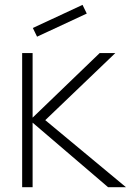

<svg xmlns="http://www.w3.org/2000/svg" viewBox="-20 -785 548 805"><path d="M135.4 -631.2 117.7 -667.7 326 -764.6 343.8 -728.1ZM72.9 0H116.7V-270.8L433.3 0H508.3L169.8 -281.2L463.5 -562.5H397.9L116.7 -291.7V-562.5H72.9Z"/></svg>

Font: Manrope3 Thin
Style: Regular
Weight: 100
Width: 4
Designer: Mikhail Sharanda
Foundry: Mikhail Sharanda
Version: Version 3.000;PS 003.000;hotconv 1.0.88;makeotf.lib2.5.64775